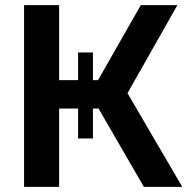

<svg xmlns="http://www.w3.org/2000/svg" viewBox="-20 -730 732 750"><path d="M74 0V-710H211V-417H285V-525H343V-417H363L530 -710H673L478 -366L692 0H542L365 -306H343V-189H285V-306H211V0Z"/></svg>

Font: Raleway
Style: Bold
Weight: 700
Designer: Matt McInerney, Pablo Impallari, Rodrigo Fuenzalida
Foundry: Matt McInerney, Pablo Impallari, Rodrigo Fuenzalida
Version: Version 4.026